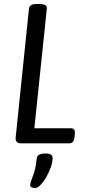

<svg xmlns="http://www.w3.org/2000/svg" viewBox="-20 -722 427 967"><path d="M86 0Q56 0 59 -30L126 -680Q128 -691 137.5 -696.5Q147 -702 169 -702H177Q218 -702 216 -680L153 -76H337Q360 -76 357 -48L355 -30Q352 0 329 0ZM157 225Q150 225 141 222Q132 219 132 211Q132 200 138.5 184Q145 168 153 142Q161 116 165 76Q168 51 208 51Q245 51 245 73Q245 94 236 120Q227 146 213 170Q199 194 184 209.5Q169 225 157 225Z"/></svg>

Font: Asap Condensed Condensed Regular
Style: Italic
Weight: 400
Width: 3
Italic angle: -6°
Designer: Pablo Cosgaya
Foundry: Omnibus-Type
Version: Version 3.001; ttfautohint (v1.8.4.7-5d5b)